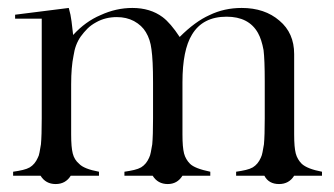

<svg xmlns="http://www.w3.org/2000/svg" viewBox="-20 -442 840 483"><path d="M439 0Q426 21 402 21Q377 21 364 0H293V-10Q307 -12 317.5 -14.5Q328 -17 335 -21Q348 -29 355 -45Q358 -51 359.5 -59.5Q361 -68 363 -79Q364 -90 364.5 -106.5Q365 -123 365 -144V-234Q365 -263 364 -283.5Q363 -304 361 -318Q358 -343 347 -361Q337 -378 317 -389Q298 -399 274 -399Q245 -399 222 -386Q209 -379 200 -370Q191 -361 183 -350Q169 -330 165 -302Q159 -273 159 -230V-140V-104Q159 -87 160 -75.5Q161 -64 163 -56Q167 -40 179 -30Q191 -17 229 -10V0H158Q145 21 120 21Q95 21 82 0H13V-10Q27 -12 37.5 -14.5Q48 -17 55 -21Q68 -29 75 -45Q78 -50 79.5 -59Q81 -68 83 -79Q84 -90 84.5 -106.5Q85 -123 85 -144V-395H18V-405L153 -422Q158 -405 160 -388Q162 -371 164 -354Q195 -388 233 -404Q272 -422 313 -422Q358 -422 389 -399Q409 -384 432 -349Q471 -388 507 -404Q544 -422 588 -422Q646 -422 683 -390Q720 -359 720 -306V-141V-104Q720 -87 721 -75.5Q722 -64 724 -56Q728 -41 739 -30Q753 -17 790 -10V0H720Q707 21 682 21Q656 21 645 0H574V-10Q588 -12 598.5 -14.5Q609 -17 616 -21Q629 -29 636 -45Q639 -51 640.5 -59.5Q642 -68 644 -79Q645 -90 645.5 -106.5Q646 -123 646 -144V-237Q646 -292 643 -316Q638 -343 629 -359Q606 -400 550 -400Q490 -400 463 -355Q439 -316 439 -235V-141V-104Q439 -87 440 -75.5Q441 -64 443 -56Q447 -41 458 -30Q470 -18 509 -10V0H439Z"/></svg>

Font: Wachinanga
Style: Regular
Weight: 400
Designer: deFharo
Foundry: deFharo
Version: Wachinanga: Version 2.001 2013